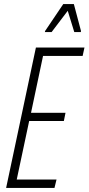

<svg xmlns="http://www.w3.org/2000/svg" viewBox="-20 -921 434 941"><path d="M10 0 156 -688H394L385 -647H191L132 -368H301L293 -328H123L62 -41H257L247 0ZM200 -764 201 -769 290 -901H342L377 -769L376 -764H344L312 -868L233 -764Z"/></svg>

Font: Saira ExtraCondensed ExtraLight
Style: Italic
Weight: 250
Width: 2
Italic angle: -12°
Designer: Hector Gatti with collaboration of the Omnibus-Type team
Foundry: Omnibus-Type
Version: Version 1.101